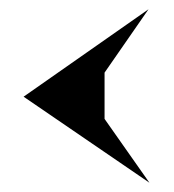

<svg xmlns="http://www.w3.org/2000/svg" viewBox="-20 -554 376 415"><path d="M206 -297 303 -159 31 -345 301 -534 206 -397Z"/></svg>

Font: Railway
Style: Regular
Weight: 400
Version: 1.000